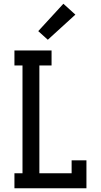

<svg xmlns="http://www.w3.org/2000/svg" viewBox="-20 -1004 540 1024"><path d="M57 0V-80H100V-655H57V-735H255V-655H190V-80H362V-149H441V0ZM235 -792 184 -838 318 -984 382 -926Z"/></svg>

Font: Iosevka Slab Medium
Style: Regular
Weight: 500
Monospace: yes
Designer: Belleve Invis
Foundry: Belleve Invis
Version: Version 11.1.1; ttfautohint (v1.8.3)